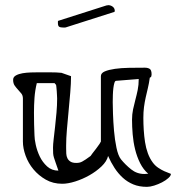

<svg xmlns="http://www.w3.org/2000/svg" viewBox="-20 -693 685 746"><path d="M400 -87Q395 -66 374.5 -46.5Q354 -27 327.5 -12Q301 3 272.5 12Q244 21 222 21Q186 21 158 5Q130 -11 110 -35Q90 -59 79.5 -88Q69 -117 69 -143V-310Q69 -322 63 -329.5Q57 -337 50 -344.5Q43 -352 37 -360.5Q31 -369 31 -383Q31 -394 42 -400Q53 -406 68 -408.5Q83 -411 100 -411.5Q117 -412 129 -412Q135 -412 147 -412Q159 -412 172.5 -412Q186 -412 199 -411.5Q212 -411 219 -410L256 -397Q256 -369 253 -333.5Q250 -298 246.5 -261.5Q243 -225 240 -190Q237 -155 237 -128V-117Q237 -106 237.5 -96Q238 -86 242 -78Q246 -70 254 -65Q262 -60 276 -60Q283 -60 288 -61Q293 -62 299 -65Q305 -68 313 -73.5Q321 -79 332 -87Q333 -89 339.5 -97.5Q346 -106 353.5 -115.5Q361 -125 366.5 -133.5Q372 -142 372 -143V-397Q372 -409 387 -415.5Q402 -422 426.5 -425.5Q451 -429 481.5 -429.5Q512 -430 543 -430Q554 -430 561.5 -425.5Q569 -421 569 -404Q569 -400 568 -396.5Q567 -393 562 -391Q559 -369 554.5 -350.5Q550 -332 546 -314Q542 -296 539.5 -277Q537 -258 537 -235Q537 -212 538.5 -188Q540 -164 543.5 -141Q547 -118 554.5 -97.5Q562 -77 574 -61Q583 -49 595 -41Q607 -33 618 -28Q629 -23 636.5 -20.5Q644 -18 644 -17Q644 -10 634 -1Q624 8 609.5 15.5Q595 23 579 28Q563 33 551 33Q521 33 498 23.5Q475 14 457 -2.5Q439 -19 425 -40.5Q411 -62 400 -87ZM418 -296Q418 -282 419 -251Q420 -220 423 -185Q426 -150 432.5 -119Q439 -88 450 -74Q467 -53 489.5 -35Q512 -17 541 -17Q543 -17 548.5 -17.5Q554 -18 556 -18Q537 -34 524.5 -59Q512 -84 505 -112.5Q498 -141 495.5 -171Q493 -201 493 -228Q493 -249 497 -268Q501 -287 506 -305.5Q511 -324 515 -343.5Q519 -363 519 -386L431 -379Q427 -379 424.5 -371Q422 -363 420.5 -351Q419 -339 418.5 -324Q418 -309 418 -296ZM123 -370Q116 -341 114 -312.5Q112 -284 112 -255Q112 -232 112.5 -210Q113 -188 114 -167Q114 -153 119 -130Q124 -107 134.5 -85Q145 -63 163 -46.5Q181 -30 207 -30Q200 -50 196 -61.5Q192 -73 189.5 -81Q187 -89 186.5 -97Q186 -105 186 -119Q186 -131 188.5 -152.5Q191 -174 194 -200.5Q197 -227 199.5 -255.5Q202 -284 202 -310Q202 -313 201.5 -321.5Q201 -330 200.5 -339Q200 -348 199 -355.5Q198 -363 198 -363L192 -370ZM205 -609Q205 -611 206 -612L394 -672H396Q397 -672 398 -672.5Q399 -673 400 -673Q410 -673 418 -667Q426 -661 426 -650Q426 -649 425.5 -649Q425 -649 425 -648V-647L237 -587Q235 -586 233 -586H226Q215 -586 210 -589Q205 -592 205 -604Z"/></svg>

Font: Miltonian
Style: Regular
Weight: 400
Designer: Pablo Impallari
Foundry: Pablo Impallari
Version: Version 1.008